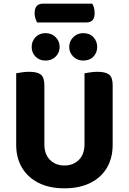

<svg xmlns="http://www.w3.org/2000/svg" viewBox="-20 -1006 700 1043"><path d="M330 17Q248 17 189.5 -12.5Q131 -42 99.5 -95Q68 -148 68 -219V-285H221V-223Q221 -168 251.5 -137.5Q282 -107 330 -107Q378 -107 408.5 -137.5Q439 -168 439 -223V-285H592V-219Q592 -148 561 -95Q530 -42 471 -12.5Q412 17 330 17ZM221 -255H68V-608Q79 -610 99 -613Q119 -616 139 -616Q182 -616 201.5 -601Q221 -586 221 -544ZM592 -253H439V-608Q450 -610 470.5 -613Q491 -616 510 -616Q553 -616 572.5 -601Q592 -586 592 -544ZM304 -751Q304 -720 282.5 -698.5Q261 -677 227 -677Q194 -677 173 -698.5Q152 -720 152 -751Q152 -782 173 -804Q194 -826 227 -826Q261 -826 282.5 -804Q304 -782 304 -751ZM508 -751Q508 -720 487.5 -698.5Q467 -677 432 -677Q400 -677 378 -698.5Q356 -720 356 -751Q356 -782 378 -804Q400 -826 432 -826Q467 -826 487.5 -804Q508 -782 508 -751ZM449 -884H181Q177 -892 172.5 -905.5Q168 -919 168 -933Q168 -962 180 -974Q192 -986 212 -986H481Q487 -977 490.5 -964Q494 -951 494 -936Q494 -907 482 -895.5Q470 -884 449 -884Z"/></svg>

Font: Baloo Bhaijaan 2
Style: Bold
Weight: 700
Designer: Sanskriti Dholi, Noopur Datye and Ek Type
Foundry: Ek Type
Version: Version 1.701